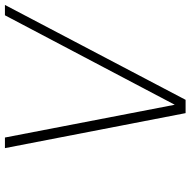

<svg xmlns="http://www.w3.org/2000/svg" viewBox="-17 -756 773 779"><g transform="rotate(-90 369.5 -366.5)"><path d="M300 0 158 -733H201L334 -44L697 -733H739L354 0Z"/></g></svg>

Font: Exo Thin ExtraLight
Style: Italic
Weight: 250
Italic angle: -9°
Version: Version 2.000